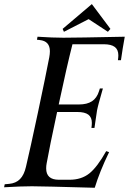

<svg xmlns="http://www.w3.org/2000/svg" viewBox="-20 -911 627 934"><path d="M356 -366.2H257.8Q220.2 -191.4 207 -116.7Q204.6 -105 204.6 -91.8Q204.6 -36.6 266.1 -36.6H318.4Q376 -36.6 414.6 -67.4Q453.1 -98.1 496.6 -175.8L510.7 -170.9Q464.4 -75.2 440.9 2.4Q183.6 -4.9 135.3 -4.9Q82.5 -4.9 0 0L2.9 -14.6L24.4 -16.6Q57.1 -19.5 77.1 -39.6Q97.2 -59.6 106.4 -100.1Q125.5 -180.2 164.6 -364Q203.6 -547.9 219.7 -632.3Q222.7 -648.4 222.7 -661.6Q222.7 -711.4 172.9 -716.3L159.7 -717.8L162.6 -732.4Q236.3 -727.5 288.6 -727.5Q349.1 -727.5 586.9 -732.4Q576.2 -674.3 568.4 -618.2H553.7L555.2 -631.8Q555.7 -635.3 555.7 -642.1Q555.7 -669.4 538.3 -682.6Q521 -695.8 484.4 -695.8H332.5Q305.7 -590.8 265.6 -402.8H363.8Q403.8 -402.8 427.5 -418.5Q451.2 -434.1 461.4 -466.8L465.8 -480.5H480.5Q475.6 -462.4 468.8 -439Q461.9 -415.5 460.4 -408.9Q459 -402.3 456.1 -392.1Q453.1 -381.8 452.1 -374.3Q451.2 -366.7 449.7 -357.9Q448.2 -349.1 445.3 -328.6Q442.4 -308.1 439.5 -288.6H424.8L426.3 -302.2Q426.8 -306.2 426.8 -313.5Q426.8 -340.3 409.7 -353.3Q392.6 -366.2 356 -366.2ZM284.7 -770.5 426.8 -891.1 517.1 -770.5 504.9 -756.3 411.1 -817.9 291 -756.3Z"/></svg>

Font: Flanker
Style: Italic
Weight: 400
Italic angle: -12°
Designer: Flanker
Version: Version 2.027